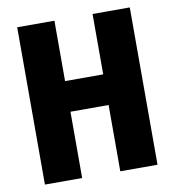

<svg xmlns="http://www.w3.org/2000/svg" viewBox="-79 -763 758 833"><g transform="rotate(-10 300.0 -346.5)"><path d="M384 -292H216V0H52V-693H216V-427H384V-693H548V0H384Z"/></g></svg>

Font: Fira Mono
Style: Bold
Weight: 700
Monospace: yes
Designer: Carrois Corporate & Edenspiekermann AG
Foundry: Carrois Corporate GbR & Edenspiekermann AG
Version: Version 3.206